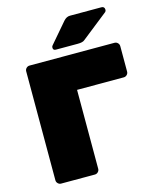

<svg xmlns="http://www.w3.org/2000/svg" viewBox="-132 -1008 907 1100"><g transform="rotate(-15 321.5 -458.0)"><path d="M319 -495V-27Q319 -16 311 -8Q303 0 292 0H92Q81 0 73 -8Q65 -16 65 -27V-673Q65 -684 73 -692Q81 -700 92 -700H596Q607 -700 615 -692Q623 -684 623 -673V-522Q623 -511 615 -503Q607 -495 596 -495ZM389 -916H576Q595 -916 595 -896Q595 -889 590 -884L432 -759Q421 -749 391 -749H261Q245 -749 245 -765Q245 -773 250 -778L352 -897Q369 -916 389 -916Z"/></g></svg>

Font: Rubik One
Style: Regular
Weight: 400
Designer: Hubert and Fischer with Elvire Volk Leonovitch
Foundry: Hubert and Fischer with Elvire Volk Leonovitch
Version: Version 1.001